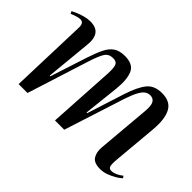

<svg xmlns="http://www.w3.org/2000/svg" viewBox="-90 -791 1068 1068"><g transform="rotate(45 443.5 -257.5)"><path d="M402 -386Q405 -431 398.5 -452.5Q392 -474 363 -474Q330 -474 314 -449.5Q298 -425 278 -362L163 0H93L108 -459Q109 -498 82 -498Q73 -498 59 -494.5Q45 -491 21 -481L14 -495Q25 -501 44 -509Q63 -517 85.5 -523Q108 -529 129 -529Q176 -529 195 -502Q214 -475 208 -423L182 -156L187 -155L258 -374Q275 -426 292 -460.5Q309 -495 334 -512Q359 -529 401 -529Q466 -529 484.5 -486.5Q503 -444 495 -367L472 -156L477 -155L548 -377Q573 -454 603 -491.5Q633 -529 693 -529Q758 -529 782.5 -484Q807 -439 800 -354L776 -86Q773 -47 778 -35Q783 -23 799 -23Q813 -23 830 -30Q847 -37 866 -52L874 -40Q863 -29 842 -16.5Q821 -4 796.5 5Q772 14 748 14Q698 14 682 -12.5Q666 -39 669 -76L696 -386Q701 -436 690 -455Q679 -474 655 -474Q640 -474 626 -465.5Q612 -457 598 -432.5Q584 -408 568 -361L452 0H379Z"/></g></svg>

Font: Literata 72pt Medium
Style: Italic
Weight: 500
Italic angle: -2°
Designer: Latin by Veronika Burian and Jose Scaglione. Greek by Irene Vlachou. Cyrillic by Vera Evstafieva
Foundry: TypeTogether
Version: Version 3.002